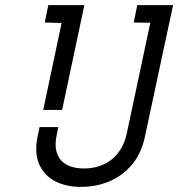

<svg xmlns="http://www.w3.org/2000/svg" viewBox="-20 -720 697 751"><path d="M657 -700H517L503 -632L568 -631L475 -194Q468 -163 453 -138Q438 -113 416.5 -96Q395 -79 367.5 -70Q340 -61 309 -61Q278 -61 254.5 -69.5Q231 -78 217 -95Q203 -112 199 -136.5Q195 -161 202 -193L208 -223H135L127 -186Q114 -122 133 -78Q152 -34 195 -11.5Q238 11 296 11Q359 11 411 -12Q463 -35 498.5 -79Q534 -123 547 -186ZM310 -700H169L155 -632L221 -630L149 -290H223Z"/></svg>

Font: Advent Pro Medium
Style: Italic
Weight: 500
Italic angle: -12°
Version: Version 3.000